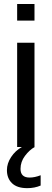

<svg xmlns="http://www.w3.org/2000/svg" viewBox="-20 -745 262 973"><path d="M154.8 -724.6V-640.6H66.9V-724.6ZM154.8 -528.3V0H66.9V-528.3ZM186 195.3Q155.3 208.5 118.2 208.5Q66.9 208.5 41 183.6Q15.1 158.7 15.1 117.2Q15.1 83 36.4 50.8Q57.6 18.6 90.8 0H155.8Q129.4 14.6 106.7 44.7Q84 74.7 84 110.8Q84 154.8 129.9 154.8Q156.2 154.8 186 143.1Z"/></svg>

Font: Arimo Nerd Font
Style: Regular
Weight: 400
Designer: Steve Matteson
Foundry: Monotype Imaging Inc.
Version: Version 1.33;Nerd Fonts 3.2.1